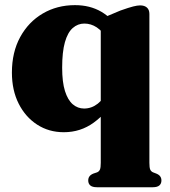

<svg xmlns="http://www.w3.org/2000/svg" viewBox="-20 -514 679 766"><path d="M367 233Q348.5 233 340.2 225.8Q332 218.5 332 206Q332 196.5 336.8 189.8Q341.5 183 352.5 178.5L367.5 173.5Q375.5 170 378.8 162.2Q382 154.5 382 135.5V-439L460.5 -472Q494.5 -484 511.2 -488.2Q528 -492.5 539 -492.5Q556.5 -492.5 566.2 -483.8Q576 -475 576 -458.5V135.5Q576 154.5 579.2 162.2Q582.5 170 590.5 173.5L603.5 178.5Q614.5 183 619.2 189.8Q624 196.5 624 206Q624 218.5 615.8 225.8Q607.5 233 589.5 233ZM448.5 -130.5Q407 -63.5 354.2 -25Q301.5 13.5 234.5 13.5Q175 13.5 128.2 -16.8Q81.5 -47 54.5 -100.5Q27.5 -154 27.5 -224.5Q27.5 -305.5 60.5 -366Q93.5 -426.5 150.5 -460Q207.5 -493.5 279 -493.5Q339 -493.5 384 -467.2Q429 -441 460.5 -389L412 -354.5Q389 -389.5 366 -404.8Q343 -420 316.5 -420Q290.5 -420 270.2 -402.2Q250 -384.5 239 -345.8Q228 -307 228 -244Q228 -186.5 239.2 -150.8Q250.5 -115 270.2 -98Q290 -81 315.5 -81Q345.5 -81 370.2 -100.5Q395 -120 417 -162.5Z"/></svg>

Font: Fraunces ExtraBold
Style: Regular
Weight: 800
Version: Version 1.000;[b76b70a41]